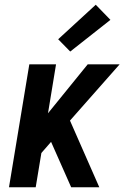

<svg xmlns="http://www.w3.org/2000/svg" viewBox="-20 -792 540 812"><path d="M18 0 104 -520H217L183 -313L351 -520H486L276 -282L400 0H281L196 -192L155 -145L131 0ZM277 -574 226 -626 385 -772 447 -708Z"/></svg>

Font: Iosevka SS04 Oblique
Style: Bold
Weight: 700
Italic angle: -9°
Monospace: yes
Designer: Belleve Invis
Foundry: Belleve Invis
Version: Version 19.0.0; ttfautohint (v1.8.4)